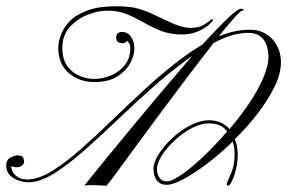

<svg xmlns="http://www.w3.org/2000/svg" viewBox="-75 -593 917 613"><path d="M296 -573Q342 -573 369.5 -564.5Q397 -556 419 -545Q448 -531 478.5 -517.5Q509 -504 533 -504Q561 -504 577.5 -515Q594 -526 598 -530Q602 -532 603 -532Q606 -532 604 -527Q602 -522 588.5 -511Q575 -500 553.5 -491.5Q532 -483 505 -483Q468 -483 439 -494.5Q410 -506 384 -521Q358 -536 330.5 -547.5Q303 -559 268 -559Q236 -559 202.5 -545Q169 -531 146.5 -505Q124 -479 124 -441Q124 -404 140 -382Q156 -360 179.5 -350.5Q203 -341 225 -341Q254 -341 280.5 -352.5Q307 -364 324 -386Q341 -408 341 -438Q341 -450 336 -456.5Q331 -463 331 -463Q331 -463 327 -459Q323 -455 316 -455Q296 -455 296 -473Q296 -491 315 -491Q333 -491 343.5 -475Q354 -459 354 -438Q354 -416 340.5 -391Q327 -366 299 -348.5Q271 -331 226 -331Q179 -331 145 -359.5Q111 -388 111 -441Q111 -458 119 -480.5Q127 -503 146.5 -524Q166 -545 202.5 -559Q239 -573 296 -573ZM694 -565Q702 -565 702.5 -562Q703 -559 699 -559Q693 -559 667.5 -530Q642 -501 605 -453.5Q568 -406 524.5 -348.5Q481 -291 437.5 -232.5Q394 -174 357 -123.5Q320 -73 295.5 -39.5Q271 -6 265 0Q265 0 255.5 -0.5Q246 -1 234 -1.5Q222 -2 215 -2Q204 -2 199 -1Q194 0 194 0Q194 0 213 -24Q232 -48 265 -88Q298 -128 339.5 -178.5Q381 -229 426 -282.5Q471 -336 514.5 -386.5Q558 -437 595.5 -477Q633 -517 659 -541Q685 -565 694 -565ZM722 -498Q768 -498 795 -467.5Q822 -437 822 -394Q822 -358 801.5 -316Q781 -274 748 -231Q715 -188 675 -149Q681 -133 682.5 -120Q684 -107 684 -99Q684 -76 679 -54.5Q674 -33 667.5 -19Q661 -5 658 -3Q656 -2 654.5 -1Q653 0 651 0Q649 0 649 -6Q651 -14 662.5 -39Q674 -64 674 -99Q674 -101 673.5 -113Q673 -125 668 -141Q628 -102 587 -71Q546 -40 511.5 -21.5Q477 -3 457 -3Q436 -3 425.5 -17Q415 -31 415 -53Q415 -74 431.5 -100.5Q448 -127 475 -152Q502 -177 533 -193Q564 -209 592 -209Q615 -209 631 -201Q647 -193 658 -181Q692 -221 720 -262.5Q748 -304 765 -343Q782 -382 782 -413Q782 -428 777 -445.5Q772 -463 758 -475.5Q744 -488 716 -488Q674 -488 623.5 -464Q573 -440 518.5 -400Q464 -360 409 -311Q352 -260 297 -207.5Q242 -155 191.5 -110.5Q141 -66 96.5 -38.5Q52 -11 16 -11Q-11 -11 -33 -25Q-55 -39 -55 -64Q-55 -84 -40.5 -90.5Q-26 -97 -22 -97Q-4 -97 -1 -89.5Q2 -82 2 -78Q2 -69 -5.5 -64Q-13 -59 -20 -59Q-30 -59 -34.5 -61Q-39 -63 -39 -63Q-39 -45 -25 -32.5Q-11 -20 11 -20Q47 -20 89.5 -46Q132 -72 180.5 -114.5Q229 -157 281.5 -208Q334 -259 389.5 -310Q445 -361 501 -403.5Q557 -446 612.5 -472Q668 -498 722 -498ZM458 -14Q473 -14 504 -35Q535 -56 573.5 -92.5Q612 -129 650 -173Q642 -185 628 -192Q614 -199 591 -199Q566 -199 537.5 -184Q509 -169 483.5 -145.5Q458 -122 442 -97Q426 -72 426 -52Q426 -39 433.5 -26.5Q441 -14 458 -14Z"/></svg>

Font: Kapakana
Style: Regular
Weight: 400
Designer: Kousuke Nagai
Version: Version 1.002